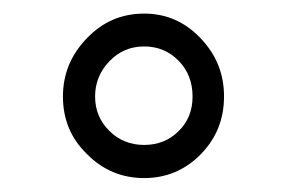

<svg xmlns="http://www.w3.org/2000/svg" viewBox="-20 -733 414 277"><path d="M70.8 -593.8Q70.8 -617.7 79.3 -638.7Q87.9 -659.7 105.2 -677.7Q122.6 -695.8 143.1 -704.6Q163.6 -713.4 188 -713.4Q235.8 -713.4 269.5 -677.7Q286.6 -659.7 294.9 -638.9Q303.2 -618.2 303.2 -593.8Q303.2 -569.3 294.9 -548.6Q286.6 -527.8 269.5 -510.3Q235.8 -476.1 188 -476.1Q139.6 -476.1 105.5 -510.7Q87.9 -527.8 79.3 -548.6Q70.8 -569.3 70.8 -593.8ZM188 -523.9Q202.6 -523.9 215.1 -528.8Q227.5 -533.7 237.3 -543.5Q257.8 -563 257.8 -593.8Q257.8 -625 237.5 -645.5Q217.3 -666 188 -666Q158.2 -666 137.7 -644.5Q117.2 -623 117.2 -593.8Q117.2 -564.5 137.7 -544.2Q158.2 -523.9 188 -523.9Z"/></svg>

Font: Vazir Light
Style: Light
Weight: 300
Designer: Saber Rastikerdar
Foundry: Saber Rastikerdar
Version: Version 30.0.0